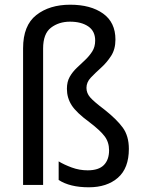

<svg xmlns="http://www.w3.org/2000/svg" viewBox="-20 -785 607 815"><path d="M470 -617Q470 -576 451.5 -547.5Q433 -519 408.5 -497Q384 -475 365.5 -455.5Q347 -436 347 -412Q347 -390 362.5 -372Q378 -354 423 -320Q475 -279 501 -243.5Q527 -208 527 -153Q527 -71 480.5 -30.5Q434 10 357 10Q277 10 229 -21V-100Q252 -86 284.5 -74Q317 -62 352 -62Q399 -62 421 -84.5Q443 -107 443 -147Q443 -181 424.5 -206Q406 -231 360 -266Q304 -307 284 -338.5Q264 -370 264 -408Q264 -438 276 -459Q288 -480 306 -497Q324 -514 341.5 -530.5Q359 -547 371.5 -566.5Q384 -586 384 -613Q384 -653 354.5 -673Q325 -693 277 -693Q230 -693 196.5 -667.5Q163 -642 163 -579V0H78V-580Q78 -677 134 -721Q190 -765 278 -765Q365 -765 417.5 -727.5Q470 -690 470 -617Z"/></svg>

Font: Noto Sans Thai SemCond
Style: Regular
Weight: 400
Width: 4
Designer: Monotype Design Team
Foundry: Monotype Imaging Inc.
Version: Version 2.002; ttfautohint (v1.8.4.7-5d5b)